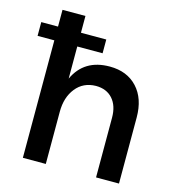

<svg xmlns="http://www.w3.org/2000/svg" viewBox="-110 -836 853 930"><g transform="rotate(15 317.0 -371.0)"><path d="M382 -536Q469 -536 520 -481Q571 -426 571 -331V0H456V-299Q456 -359 425.5 -393.5Q395 -428 341 -428Q278 -427 241 -380.5Q204 -334 204 -262V0H89V-589H5V-658H89V-742H204V-658H331V-589H204V-428Q254 -536 382 -536Z"/></g></svg>

Font: Steamflix Grotesk
Style: Regular
Weight: 400
Designer: Julieta Ulanovsky
Foundry: Julieta Ulanovsky
Version: Version 4.000;PS 004.000;hotconv 1.0.88;makeotf.lib2.5.64775